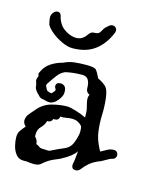

<svg xmlns="http://www.w3.org/2000/svg" viewBox="-81 -552 489 597"><g transform="rotate(15 163.5 -253.0)"><path d="M49 -15Q34 -15 25 -26.5Q16 -38 12.5 -53Q9 -68 9 -80Q9 -93 15 -101.5Q21 -110 29 -119L28 -120Q20 -128 20 -137Q20 -149 29.5 -160Q39 -171 46 -179Q63 -199 89 -206Q115 -213 140 -213Q146 -213 165 -207.5Q184 -202 200 -194Q200 -203 199.5 -211.5Q199 -220 196 -230Q195 -235 193.5 -241Q192 -247 192 -253Q192 -260 195 -266Q183 -271 183 -284Q183 -320 158 -320Q127 -320 103 -314Q90 -308 81 -296.5Q72 -285 59 -265Q57 -261 57 -259Q59 -255 60.5 -251.5Q62 -248 64 -245Q71 -240 80 -240Q80 -240 84.5 -245Q89 -250 89 -251V-255Q85 -260 85 -265Q85 -277 100 -277Q107 -277 112.5 -272Q118 -267 118 -255V-251Q118 -241 106 -226Q94 -211 80 -211Q75 -211 69.5 -212.5Q64 -214 59 -215Q55 -215 51 -217Q47 -219 42 -225Q36 -230 31.5 -237Q27 -244 27 -253Q26 -258 24.5 -261.5Q23 -265 23 -266Q23 -271 24.5 -274.5Q26 -278 27 -281Q23 -288 27 -294Q36 -314 53 -325Q70 -336 90 -341Q106 -349 123.5 -351Q141 -353 162 -353Q188 -353 193.5 -347Q199 -341 208 -322Q227 -313 235.5 -303.5Q244 -294 247 -268Q250 -242 249 -215Q248 -188 251.5 -162.5Q255 -137 268 -113Q269 -110 273 -104Q282 -109 291 -114Q300 -119 310 -120H313Q320 -120 323.5 -115.5Q327 -111 327 -106Q327 -102 324 -97.5Q321 -93 315 -92Q309 -91 296 -83Q283 -75 271 -71Q258 -65 248 -56.5Q238 -48 227 -34Q221 -28 214 -28Q198 -28 201 -47Q202 -49 203.5 -61Q205 -73 206 -87Q200 -78 189.5 -69.5Q179 -61 160 -51Q158 -50 152.5 -47.5Q147 -45 144 -44Q134 -40 125 -34.5Q116 -29 107 -21Q103 -17 97.5 -15Q92 -13 83 -13Q79 -13 73 -13.5Q67 -14 60 -15ZM114 -65Q119 -65 121 -66Q147 -79 161 -84.5Q175 -90 182.5 -100.5Q190 -111 196 -138Q196 -140 196.5 -142.5Q197 -145 197 -149Q197 -162 194 -166Q181 -180 163 -180Q153 -180 143.5 -178Q134 -176 125 -177Q123 -164 111 -164H106Q102 -153 92 -153H89Q85 -139 75 -129.5Q65 -120 65 -104V-97Q75 -87 75 -75Q81 -73 85.5 -69.5Q90 -66 94 -66H95ZM106 -392Q90 -392 71 -401Q52 -410 37.5 -422Q23 -434 18 -444Q17 -447 15.5 -454.5Q14 -462 14 -466V-468Q14 -476 20 -483Q26 -490 33 -490Q43 -490 45.5 -477.5Q48 -465 58 -451Q66 -441 80.5 -433.5Q95 -426 109 -426Q117 -426 124 -429Q134 -434 141.5 -445Q149 -456 158 -456Q171 -456 175 -460.5Q179 -465 182.5 -472Q186 -479 194 -485Q201 -493 209 -493Q217 -493 221 -486.5Q225 -480 221 -471Q205 -433 177 -412.5Q149 -392 106 -392Z"/></g></svg>

Font: RU Serius
Style: Regular
Weight: 400
Designer: Robert E. Leuschke
Foundry: Robert E. Leuschke
Version: Version 1.011; ttfautohint (v1.8.3)